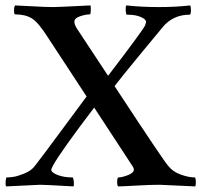

<svg xmlns="http://www.w3.org/2000/svg" viewBox="-28 -666 724 690"><path d="M164.1 -640.6Q179.7 -640.6 296.9 -646.5Q298.8 -642.6 298.3 -628.4Q297.9 -614.3 294.9 -614.3Q279.3 -614.3 259.3 -607.4Q239.3 -600.6 239.3 -587.9Q239.3 -577.1 249 -562.5L360.4 -393.6Q484.4 -555.7 493.2 -574.2Q493.2 -575.2 495.1 -580.1Q497.1 -585 497.1 -586.9Q497.1 -596.7 478 -605Q459 -613.3 427.7 -613.3Q424.8 -613.3 423.8 -627.9Q422.9 -642.6 425.8 -646.5Q481.4 -640.6 543 -640.6Q604.5 -640.6 655.3 -646.5Q658.2 -641.6 658.2 -628.9Q658.2 -616.2 654.3 -613.3Q593.8 -613.3 556.6 -568.4Q543 -551.8 473.1 -467.3Q403.3 -382.8 383.8 -356.4Q562.5 -84 577.1 -69.3Q592.8 -48.8 621.6 -38.6Q650.4 -28.3 672.9 -28.3Q675.8 -23.4 675.8 -11.7Q675.8 0 673.8 3.9Q556.6 -2 544.9 -2Q512.7 -2 460.9 1Q409.2 3.9 396.5 3.9Q392.6 0 393.1 -14.2Q393.6 -28.3 397.5 -28.3Q410.2 -28.3 431.6 -36.6Q453.1 -44.9 453.1 -56.6Q453.1 -61.5 449.2 -67.4L310.5 -279.3Q194.3 -127 163.1 -72.3Q156.2 -58.6 156.2 -56.6Q156.2 -45.9 179.2 -37.1Q202.1 -28.3 233.4 -28.3Q236.3 -24.4 237.3 -12.7Q238.3 -1 236.3 3.9Q133.8 -2 116.2 -2Q111.3 -2 -5.9 3.9Q-8.8 -1 -7.8 -12.7Q-6.8 -24.4 -4.9 -28.3Q4.9 -28.3 19.5 -30.3Q34.2 -32.2 59.6 -42.5Q85 -52.7 97.7 -70.3Q120.1 -98.6 201.2 -208.5Q282.2 -318.4 283.2 -319.3L145.5 -529.3Q110.4 -585 86.9 -599.6Q63.5 -614.3 26.4 -614.3Q22.5 -614.3 22.5 -628.4Q22.5 -642.6 26.4 -646.5Q32.2 -646.5 84 -643.6Q135.7 -640.6 164.1 -640.6Z"/></svg>

Font: Crimson
Style: Semibold
Weight: 600
Version: Version 0.8